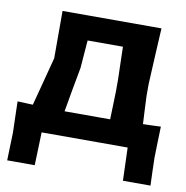

<svg xmlns="http://www.w3.org/2000/svg" viewBox="-74 -569 753 776"><g transform="rotate(10 303.0 -181.0)"><path d="M5.5 135.5Q6.5 108 7.2 78.8Q8 49.5 9 21.5Q8 -8 7.2 -40Q6.5 -72 5.5 -106.5Q21.5 -106 37.2 -105.2Q53 -104.5 68.5 -104Q75.5 -129.5 88.2 -178.5Q101 -227.5 121 -303.5Q121 -360 121 -405.2Q121 -450.5 121 -498H527Q524 -443.5 521.2 -391Q518.5 -338.5 515 -267V-217Q516.5 -183.5 517.8 -156Q519 -128.5 520.5 -104Q538.5 -104.5 557 -105Q575.5 -105.5 593.5 -106.5Q592.5 -70.5 591.5 -39.5Q590.5 -8.5 590 21.5Q590.5 50 591.5 78.2Q592.5 106.5 593.5 135.5H480.5L476 0H123L118.5 135.5ZM232.5 -283.5Q224 -239 215 -188.5Q206 -138 199.5 -100H386.5Q387.5 -126 388.2 -154.5Q389 -183 390 -217V-267Q389 -306 388 -337.5Q387 -369 386.5 -398H241.5Q239.5 -371.5 237.2 -343.5Q235 -315.5 232.5 -283.5Z"/></g></svg>

Font: Commissioner Loud SemiBold
Style: Regular
Weight: 600
Designer: Kostas Bartsokas
Foundry: Kostas Bartsokas
Version: Version 1.000; ttfautohint (v1.8.3)